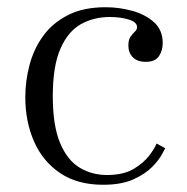

<svg xmlns="http://www.w3.org/2000/svg" viewBox="-20 -499 516 531"><path d="M265 12Q194 12 146 -20.5Q98 -53 74 -108Q50 -163 50 -230Q50 -276 62 -320.5Q74 -365 100 -400.5Q126 -436 168.5 -457.5Q211 -479 272 -479Q310 -479 346 -469Q382 -459 406 -437.5Q430 -416 430 -380Q430 -359 419.5 -343.5Q409 -328 383 -328Q360 -328 347.5 -340.5Q335 -353 335 -373Q335 -389 341 -397.5Q347 -406 353 -411.5Q359 -417 359 -424Q359 -438 336 -445Q313 -452 284 -452Q239 -452 203.5 -432Q168 -412 147 -364Q126 -316 126 -233Q126 -152 146 -104Q166 -56 200 -35.5Q234 -15 276 -15Q321 -15 349 -31.5Q377 -48 392.5 -68.5Q408 -89 413 -102L437 -89Q436 -88 428 -72.5Q420 -57 401 -37.5Q382 -18 349 -3Q316 12 265 12Z"/></svg>

Font: Frank Ruhl Libre Light
Style: Regular
Weight: 300
Designer: Yanek Iontef
Foundry: Fontef
Version: Version 6.003;gftools[0.9.30]